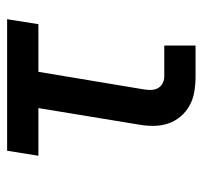

<svg xmlns="http://www.w3.org/2000/svg" viewBox="-35 -535 570 540"><g transform="rotate(-90 250.0 -265.0)"><path d="M305 0Q283 0 262 -3.5Q241 -7 223 -17Q205 -27 192 -42.5Q179 -58 172.5 -77.5Q166 -97 166 -118.5Q166 -140 170 -162L216 -442H82L96 -530H466L452 -442H318L269 -148Q267 -137 267 -126.5Q267 -116 271.5 -107Q276 -98 285 -93Q294 -88 305 -88H392V0Z"/></g></svg>

Font: Iosevka Slab Semibold
Style: Italic
Weight: 600
Italic angle: -9°
Monospace: yes
Designer: Belleve Invis
Foundry: Belleve Invis
Version: Version 11.1.1; ttfautohint (v1.8.3)